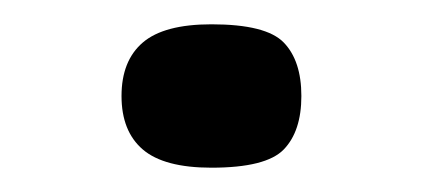

<svg xmlns="http://www.w3.org/2000/svg" viewBox="-20 -371 348 158"><path d="M228 -292Q228 -263 213.5 -248Q199 -233 154 -233Q115 -233 97.5 -248Q80 -263 80 -292Q80 -321 97.5 -336Q115 -351 154 -351Q199 -351 213.5 -336Q228 -321 228 -292Z"/></svg>

Font: Glory ExtraBold
Style: Regular
Weight: 800
Designer: Robert Leuschke
Foundry: Robert Leuschke
Version: Version 1.011